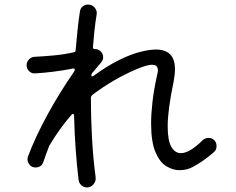

<svg xmlns="http://www.w3.org/2000/svg" viewBox="-20 -792 1040 845"><path d="M923 -175Q933 -165 933 -149Q933 -133 922 -123Q897 -101 873 -84.5Q849 -68 828 -57Q817 -51 802 -47Q787 -43 770 -43Q741 -43 712 -60.5Q683 -78 664 -123Q645 -168 645 -249Q645 -290 651 -343Q657 -396 671 -460Q672 -465 673.5 -470.5Q675 -476 675 -482Q675 -492 670 -499.5Q665 -507 648 -507Q638 -507 620.5 -502Q603 -497 577 -486Q527 -464 479.5 -436.5Q432 -409 385 -373Q380 -368 380 -362Q380 -273 385 -183Q390 -93 401 -11Q403 5 391.5 19Q380 33 363 33Q350 33 339 24Q328 15 326 1Q319 -55 313.5 -128.5Q308 -202 306 -283Q306 -289 303 -290.5Q300 -292 295 -287Q270 -259 245.5 -225Q221 -191 197 -151Q190 -133 183.5 -115.5Q177 -98 171 -80Q163 -55 136 -55Q120 -55 110.5 -66.5Q101 -78 101 -91Q101 -94 101.5 -97Q102 -100 103 -103Q135 -188 188 -285.5Q241 -383 305 -475Q309 -480 309 -486Q309 -492 299 -490Q259 -482 215 -476.5Q171 -471 134 -469Q119 -468 108 -479Q97 -490 97 -505Q97 -520 108 -531Q119 -542 134 -542Q171 -544 216 -548Q261 -552 305 -562Q313 -563 313 -572Q317 -619 321.5 -662Q326 -705 332 -743Q334 -756 344.5 -764Q355 -772 367 -772Q386 -772 397.5 -757.5Q409 -743 405 -726Q400 -696 396 -660Q392 -624 389 -585V-583Q389 -576 398 -576Q412 -576 421 -568Q434 -557 434 -540Q434 -528 425 -517Q415 -506 405.5 -494Q396 -482 386 -471Q382 -466 382 -460Q382 -452 393 -459Q450 -501 505.5 -528.5Q561 -556 607 -566Q624 -570 638.5 -572Q653 -574 666 -574Q707 -574 728.5 -553Q750 -532 750 -487Q750 -464 744 -432Q731 -370 724.5 -321.5Q718 -273 718 -236Q718 -174 734 -146Q750 -118 776 -118Q796 -118 820.5 -133Q845 -148 871 -174Q882 -185 898 -185Q913 -185 923 -175Z"/></svg>

Font: Kiwi Maru
Style: Regular
Weight: 400
Designer: Hiroki-Chan
Version: Version 1.100